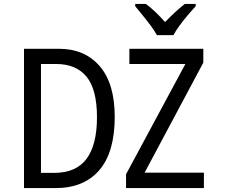

<svg xmlns="http://www.w3.org/2000/svg" viewBox="-20 -964 1167 984"><path d="M784 -784Q772 -806 752.5 -832.5Q733 -859 711.5 -885Q690 -911 673 -932V-944H727Q751 -927 776.5 -902.5Q802 -878 826 -851Q853 -879 877 -901Q901 -923 927 -944H983V-932Q965 -913 943 -887Q921 -861 901 -834Q881 -807 869 -784ZM103 0V-714H282Q414 -714 491 -625Q568 -536 568 -365Q568 -184 489 -92Q410 0 264 0ZM257 -78Q370 -78 423.5 -150Q477 -222 477 -363Q477 -506 423.5 -571Q370 -636 268 -636H190V-78ZM626 0V-71L930 -636H643V-714H1022V-643L721 -79H1025V0Z"/></svg>

Font: Noto Sans Mono SemiCondensed
Style: Regular
Weight: 400
Width: 4
Designer: Monotype Design Team
Foundry: Monotype Imaging Inc.
Version: Version 2.014